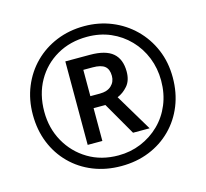

<svg xmlns="http://www.w3.org/2000/svg" viewBox="-105 -844 1043 973"><g transform="rotate(-15 416.0 -357.0)"><path d="M416 10Q336 10 269 -17Q202 -44 152.5 -93.5Q103 -143 76 -210Q49 -277 49 -357Q49 -436 76.5 -503Q104 -570 153.5 -619.5Q203 -669 270 -696.5Q337 -724 416 -724Q492 -724 558.5 -697Q625 -670 675.5 -620.5Q726 -571 754.5 -504Q783 -437 783 -357Q783 -277 756 -210Q729 -143 679.5 -93.5Q630 -44 563 -17Q496 10 416 10ZM416 -46Q479 -46 534.5 -69Q590 -92 632.5 -133.5Q675 -175 698.5 -232Q722 -289 722 -357Q722 -421 699.5 -477.5Q677 -534 635.5 -577Q594 -620 538.5 -644Q483 -668 416 -668Q327 -668 257.5 -628Q188 -588 148.5 -518Q109 -448 109 -357Q109 -270 148.5 -199.5Q188 -129 257 -87.5Q326 -46 416 -46ZM278 -138V-576H407Q489 -576 527 -543.5Q565 -511 565 -446Q565 -399 541 -371.5Q517 -344 487 -332L603 -138H516L417 -310H355V-138ZM405 -373Q444 -373 465.5 -393Q487 -413 487 -444Q487 -479 467.5 -495Q448 -511 404 -511H355V-373Z"/></g></svg>

Font: Noto Sans Gurmukhi Medium
Style: Regular
Weight: 500
Designer: Jelle Bosma - Monotype Design Team
Foundry: Monotype Imaging Inc.
Version: Version 2.004; ttfautohint (v1.8.4.7-5d5b)